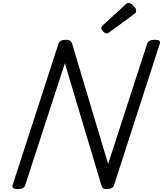

<svg xmlns="http://www.w3.org/2000/svg" viewBox="-20 -1289 1123 1323"><path d="M102 14Q58 14 67 -14L383 -988Q388 -1002 401 -1008.5Q414 -1015 435 -1015Q453 -1015 462.5 -1008.5Q472 -1002 477 -988L725 -159L994 -988Q999 -1002 1012 -1008.5Q1025 -1015 1046 -1015Q1092 -1015 1081 -988L766 -14Q762 0 748.5 7Q735 14 715 14Q699 14 691 9Q683 4 678 -14L427 -853L154 -14Q150 0 137 7Q124 14 102 14ZM716 -1058Q705 -1058 691.5 -1071.5Q678 -1085 678 -1095Q678 -1099 679.5 -1103Q681 -1107 687 -1113L845 -1258Q850 -1263 854.5 -1266Q859 -1269 865 -1269Q875 -1269 887.5 -1260Q900 -1251 909 -1239Q918 -1227 918 -1216Q918 -1209 916 -1204Q914 -1199 903 -1191L735 -1068Q729 -1064 724.5 -1061Q720 -1058 716 -1058Z"/></svg>

Font: Playwrite AU TAS
Style: Regular
Weight: 400
Designer: Veronika Burian, José Scaglione
Foundry: TypeTogether
Version: Version 1.002